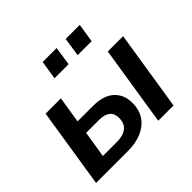

<svg xmlns="http://www.w3.org/2000/svg" viewBox="-166 -910 1109 1109"><g transform="rotate(-45 388.0 -356.0)"><path d="M33 0 110 -489H235L209 -327H335Q421 -327 465 -286.5Q509 -246 509 -179Q509 -121 482 -81.5Q455 -42 407 -21Q359 0 296 0ZM171 -82H284Q337 -82 365 -104.5Q393 -127 393 -171Q393 -209 370 -227Q347 -245 303 -245H197ZM541 0 618 -489H743L666 0ZM480 -597 497 -712H612L594 -597ZM291 -597 309 -712H423L406 -597Z"/></g></svg>

Font: Nunito Sans 12pt
Style: Bold Italic
Weight: 700
Italic angle: -9°
Designer: Vernon Adams
Foundry: Vernon Adams
Version: Version 3.101;gftools[0.9.27]